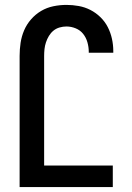

<svg xmlns="http://www.w3.org/2000/svg" viewBox="-20 -763 540 783"><path d="M60 0V-535Q60 -562 64 -588.5Q68 -615 78.5 -639.5Q89 -664 107 -684.5Q125 -705 148 -718.5Q171 -732 197.5 -737.5Q224 -743 251 -743Q276 -743 301 -738.5Q326 -734 348.5 -722.5Q371 -711 389.5 -693Q408 -675 419.5 -652.5Q431 -630 436.5 -605Q442 -580 442 -555V-548H342V-552Q342 -571 336.5 -590.5Q331 -610 319 -625Q307 -640 288.5 -647.5Q270 -655 251 -655Q237 -655 223 -651Q209 -647 198 -638Q187 -629 179.5 -616.5Q172 -604 167.5 -590.5Q163 -577 161.5 -563Q160 -549 160 -535V-88H440V0Z"/></svg>

Font: Iosevka Semibold
Style: Regular
Weight: 600
Monospace: yes
Designer: Belleve Invis
Foundry: Belleve Invis
Version: Version 33.2.3; ttfautohint (v1.8.4)